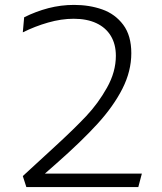

<svg xmlns="http://www.w3.org/2000/svg" viewBox="-20 -763 660 783"><path d="M78.5 -692.5 73 -631Q122 -655.5 176 -671Q230 -686.5 280.5 -686.5Q334.5 -686.5 373 -668.5Q411.5 -650.5 432 -616.5Q452.5 -582.5 452.5 -535.5Q452.5 -470 416.5 -405.8Q380.5 -341.5 332 -290Q283.5 -238.5 210 -171L203 -164.5L73 -45L87.5 0H544L558.5 -55H163L208 -94.5Q312 -186 377.8 -258.2Q443.5 -330.5 479.5 -401.8Q515.5 -473 515.5 -546Q515.5 -618 482.5 -662Q449.5 -706 397 -724.5Q344.5 -743 282 -743Q228.5 -743 177.5 -729.8Q126.5 -716.5 78.5 -692.5Z"/></svg>

Font: Monaspace Argon Var
Style: Regular
Weight: 400
Designer: Riley Cran and the Lettermatic Team
Version: Version 1.000 (Monaspace Argon Var)